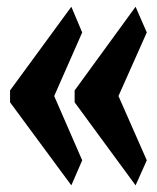

<svg xmlns="http://www.w3.org/2000/svg" viewBox="-20 -520 465 569"><path d="M415 -44.9 381.8 29.3 201.2 -216.8V-252L381.8 -500L415 -423.8L331.1 -235.4ZM223.6 -44.9 191.4 29.3 9.8 -216.8V-252L191.4 -500L223.6 -423.8L140.6 -235.4Z"/></svg>

Font: Fontdiner Swanky
Style: Regular
Weight: 400
Designer: Font Diner, Inc
Foundry: Font Diner, Inc
Version: Version 1.001